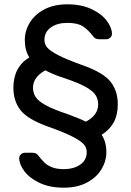

<svg xmlns="http://www.w3.org/2000/svg" viewBox="-20 -730 608 890"><path d="M473 -25Q473 17 450 55Q427 93 382.5 116.5Q338 140 276 140Q210 140 163 117.5Q116 95 92.5 63Q69 31 69 3Q69 -7 77 -14.5Q85 -22 96 -22H129Q148 -22 156 -11Q173 11 186.5 24Q200 37 221.5 45.5Q243 54 276 54Q322 54 352 33Q382 12 382 -25Q382 -45 369 -60.5Q356 -76 317.5 -96Q279 -116 203 -143Q108 -177 75 -219.5Q42 -262 42 -323Q42 -419 116 -464Q95 -496 95 -545Q95 -587 118 -625Q141 -663 185.5 -686.5Q230 -710 292 -710Q358 -710 405 -687.5Q452 -665 475.5 -633Q499 -601 499 -573Q499 -563 491 -555.5Q483 -548 472 -548H441Q422 -548 414 -559Q389 -592 364 -608Q339 -624 292 -624Q246 -624 216 -603Q186 -582 186 -545Q186 -525 199 -509.5Q212 -494 250.5 -474Q289 -454 365 -427Q460 -393 493 -350.5Q526 -308 526 -247Q526 -198 507.5 -163.5Q489 -129 451 -105Q473 -73 473 -25ZM378 -166Q435 -196 435 -246Q435 -271 422.5 -290Q410 -309 375.5 -328Q341 -347 275 -369Q228 -384 190 -404Q133 -372 133 -324Q133 -299 145.5 -280Q158 -261 192.5 -242Q227 -223 293 -201Q348 -181 378 -166Z"/></svg>

Font: Rubik
Style: Regular
Weight: 400
Designer: Hubert & Fischer
Foundry: Hubert & Fischer
Version: Version 1.100